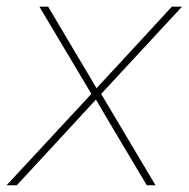

<svg xmlns="http://www.w3.org/2000/svg" viewBox="-41 -549 560 569"><path d="M-21.5 0 237.3 -278.8 234.9 -262.2 75.7 -529.3H101.6L186.5 -386.2Q202.6 -359.9 218.3 -333Q233.9 -306.2 249.5 -279.8H237.8Q262.7 -306.2 287.1 -333Q311.5 -359.9 336.4 -386.2L468.3 -529.3H498.5L251 -262.2L253.9 -278.8L419.9 0H394L297.4 -162.1Q282.2 -187.5 267.8 -212.2Q253.4 -236.8 238.8 -261.7H250.5Q227.5 -236.8 204.8 -212.2Q182.1 -187.5 158.7 -162.1L8.8 0Z"/></svg>

Font: Inter 24pt Thin
Style: Italic
Weight: 250
Italic angle: -9.3988°
Version: Version 4.001;git-66647c0bb